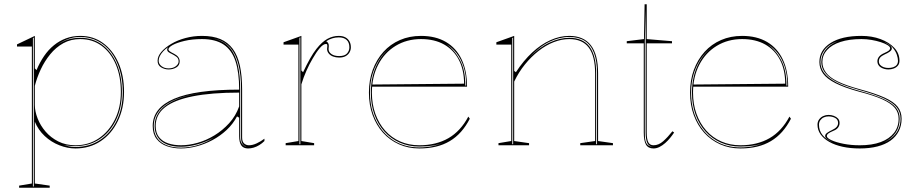

<svg xmlns="http://www.w3.org/2000/svg" viewBox="-20 -684 4325 904"><path d="M70 200V190L130 180V-465H60V-475L144 -515V-362L152 -354Q167 -390 187.5 -420Q208 -450 234 -471Q260 -492 291 -503.5Q322 -515 358 -515Q419 -515 465 -481.5Q511 -448 537.5 -388.5Q564 -329 564 -251Q564 -174 534.5 -113.5Q505 -53 453.5 -19Q402 15 335 15Q298 15 259.5 0Q221 -15 190.5 -43.5Q160 -72 144 -111V180L214 190V200ZM135 194H139V-507L135 -505ZM335 0Q397 0 445 -32.5Q493 -65 521 -121.5Q549 -178 549 -251Q549 -324 525.5 -380Q502 -436 459 -468Q416 -500 358 -500Q313 -500 278 -480.5Q243 -461 216.5 -428.5Q190 -396 172 -357.5Q154 -319 144 -280V-190Q144 -160 157 -126.5Q170 -93 194.5 -64.5Q219 -36 254.5 -18Q290 0 335 0ZM335 8Q401 8 451 -25Q501 -58 529.5 -116.5Q558 -175 558 -251Q558 -308 543.5 -355.5Q529 -403 503 -437.5Q477 -472 440 -491Q403 -510 358 -510Q325 -510 297.5 -499Q270 -488 247 -471Q275 -490 300.5 -498Q326 -506 358 -506Q417 -506 461 -473.5Q505 -441 529.5 -383.5Q554 -326 554 -251Q554 -176 526 -118.5Q498 -61 449 -28.5Q400 4 335 4Q319 4 304.5 2.5Q290 1 279 -2Q290 2 304.5 5Q319 8 335 8Z M931 -515Q982 -515 1017.5 -500Q1053 -485 1076 -454Q1099 -423 1109.5 -375Q1120 -327 1120 -262V-37Q1120 -17 1129.5 -8.5Q1139 0 1152 0Q1169 0 1188.5 -9Q1208 -18 1225 -31V-20Q1214 -9 1201 -1Q1188 7 1174.5 11Q1161 15 1148 15Q1126 15 1116 0.5Q1106 -14 1106 -43Q1106 -76 1106 -91.5Q1106 -107 1106 -114.5Q1106 -122 1106 -130L1096 -136Q1077 -100 1047 -72Q1017 -44 980.5 -24.5Q944 -5 905.5 5Q867 15 832 15Q796 15 766 4.5Q736 -6 717.5 -29.5Q699 -53 699 -91Q699 -176 800 -219Q901 -262 1106 -262Q1106 -344 1088.5 -396.5Q1071 -449 1032.5 -474.5Q994 -500 931 -500Q885 -500 849 -491.5Q813 -483 793 -472Q773 -461 773 -451Q773 -447 779 -442.5Q785 -438 801 -430Q826 -417 826 -395Q826 -376 810 -366.5Q794 -357 774 -357Q755 -357 738.5 -367Q722 -377 722 -398Q722 -419 739.5 -439.5Q757 -460 786.5 -477.5Q816 -495 853.5 -505Q891 -515 931 -515ZM1106 -248Q975 -248 887.5 -230.5Q800 -213 756.5 -178.5Q713 -144 713 -91Q713 -58 729 -38Q745 -18 772 -9Q799 0 832 0Q869 0 910 -11.5Q951 -23 989.5 -46.5Q1028 -70 1059 -104Q1090 -138 1106 -183ZM832 11Q873 11 913 -1.5Q953 -14 987 -36Q949 -15 908.5 -4Q868 7 832 7Q793 7 765 -4.5Q737 -16 722.5 -38Q708 -60 708 -91Q708 -157 775 -198Q842 -239 966 -249Q839 -239 771.5 -198Q704 -157 704 -91Q704 -58 719 -35.5Q734 -13 763 -1Q792 11 832 11ZM978 -504Q1004 -499 1025 -488.5Q1046 -478 1062 -459Q1087 -430 1099 -380.5Q1111 -331 1111 -262V-37Q1111 -28 1113 -20.5Q1115 -13 1119 -7.5Q1123 -2 1129 2Q1131 4 1134 5.5Q1137 7 1141 8Q1126 1 1120.5 -9Q1115 -19 1115 -37V-262Q1115 -332 1102.5 -381Q1090 -430 1064 -460Q1053 -472 1040 -481Q1027 -490 1011.5 -495.5Q996 -501 978 -504ZM774 -362Q794 -362 807.5 -372Q821 -382 821 -395Q821 -409 811 -416.5Q801 -424 789 -430Q782 -433 774.5 -438Q767 -443 767 -451Q767 -457 772 -462Q758 -453 748 -442Q738 -431 732.5 -420Q727 -409 727 -398Q727 -383 740.5 -372.5Q754 -362 774 -362Z M1325 0V-10L1385 -20V-474H1315V-485L1399 -515V-352L1407 -344Q1424 -380 1439.5 -407.5Q1455 -435 1470 -454Q1496 -487 1521.5 -501Q1547 -515 1575 -515Q1593 -515 1605.5 -508.5Q1618 -502 1625 -490Q1632 -478 1632 -461Q1632 -449 1626 -438Q1620 -427 1608 -420Q1596 -413 1577 -413Q1561 -413 1548 -418Q1535 -423 1527.5 -432.5Q1520 -442 1520 -453Q1520 -457 1520.5 -459.5Q1521 -462 1521 -465Q1521 -468 1521 -470Q1521 -477 1515 -477Q1502 -477 1485.5 -457.5Q1469 -438 1452 -408Q1437 -383 1423 -351.5Q1409 -320 1399 -287V-20L1459 -10V0ZM1394 -508 1390 -506V-5H1394ZM1575 -508Q1559 -508 1544.5 -503.5Q1530 -499 1516 -490Q1522 -486 1525 -481Q1528 -476 1528 -470Q1528 -468 1528 -465Q1528 -462 1527.5 -459Q1527 -456 1527 -453Q1527 -439 1540.5 -429.5Q1554 -420 1577 -420Q1603 -420 1614 -432.5Q1625 -445 1625 -461Q1625 -484 1612 -496Q1599 -508 1575 -508Z M1962 -515Q2031 -515 2079.5 -486.5Q2128 -458 2153.5 -404.5Q2179 -351 2179 -276H1731V-286L2165 -290Q2165 -355 2140.5 -402Q2116 -449 2071 -474.5Q2026 -500 1962 -500Q1895 -500 1842.5 -468Q1790 -436 1760.5 -379Q1731 -322 1731 -248Q1731 -193 1747.5 -147.5Q1764 -102 1793.5 -69Q1823 -36 1864 -18Q1905 0 1954 0Q1994 0 2028.5 -8.5Q2063 -17 2091.5 -33.5Q2120 -50 2143.5 -75.5Q2167 -101 2185 -135L2192 -125Q2174 -90 2150.5 -63.5Q2127 -37 2097.5 -19.5Q2068 -2 2032 6.5Q1996 15 1954 15Q1902 15 1858.5 -4.5Q1815 -24 1783.5 -59Q1752 -94 1734.5 -142Q1717 -190 1717 -248Q1717 -307 1735 -355.5Q1753 -404 1785.5 -440Q1818 -476 1863 -495.5Q1908 -515 1962 -515ZM1722 -248Q1722 -173 1751.5 -114.5Q1781 -56 1833 -23Q1885 10 1954 10Q1987 10 2016 4Q2045 -2 2065 -12Q2046 -3 2017.5 1.5Q1989 6 1954 6Q1904 6 1862 -12.5Q1820 -31 1789.5 -65Q1759 -99 1742.5 -145.5Q1726 -192 1726 -248Q1726 -325 1757 -385Q1788 -445 1842 -476Q1805 -455 1778 -421Q1751 -387 1736.5 -343.5Q1722 -300 1722 -248ZM2171 -281H2175Q2175 -331 2163 -368.5Q2151 -406 2130.5 -432.5Q2110 -459 2082 -476Q2121 -448 2146 -401Q2171 -354 2171 -281Z M2866 -10V0H2712V-10L2782 -20V-338Q2782 -420 2752 -460Q2722 -500 2660 -500Q2624 -500 2587 -485.5Q2550 -471 2515.5 -444Q2481 -417 2451.5 -380.5Q2422 -344 2401 -300V-20L2471 -10V0H2327V-10L2387 -20V-474H2317V-485L2401 -515V-350L2409 -344Q2445 -399 2486 -437Q2527 -475 2571.5 -495Q2616 -515 2660 -515Q2694 -515 2719.5 -504Q2745 -493 2762 -471Q2779 -449 2787.5 -416Q2796 -383 2796 -338V-20ZM2392 -5H2396V-507L2392 -505ZM2787 -5H2791V-338Q2791 -397 2776.5 -435Q2762 -473 2733 -491.5Q2704 -510 2660 -510Q2614 -510 2566.5 -487Q2519 -464 2472 -413Q2519 -461 2567 -483.5Q2615 -506 2660 -506Q2725 -506 2756 -464Q2787 -422 2787 -338Z M3057 15Q3032 15 3021.5 -3Q3011 -21 3011 -61V-480H2931V-490L3012 -500L3015 -664H3025V-500L3144 -490V-480H3025V-61Q3025 -28 3032.5 -14Q3040 0 3057 0Q3081 0 3102.5 -19Q3124 -38 3146 -66L3154 -60Q3146 -48 3135.5 -35Q3125 -22 3112 -10.5Q3099 1 3085 8Q3071 15 3057 15ZM3057 7Q3036 6 3028 -10Q3020 -26 3020 -61V-640L3016 -490V-61Q3016 -50 3016.5 -40Q3017 -30 3019 -21.5Q3021 -13 3025.5 -6.5Q3030 0 3037 3Q3041 5 3046 6Q3051 7 3057 7Z M3474 -515Q3543 -515 3591.5 -486.5Q3640 -458 3665.5 -404.5Q3691 -351 3691 -276H3243V-286L3677 -290Q3677 -355 3652.5 -402Q3628 -449 3583 -474.5Q3538 -500 3474 -500Q3407 -500 3354.5 -468Q3302 -436 3272.5 -379Q3243 -322 3243 -248Q3243 -193 3259.5 -147.5Q3276 -102 3305.5 -69Q3335 -36 3376 -18Q3417 0 3466 0Q3506 0 3540.5 -8.5Q3575 -17 3603.5 -33.5Q3632 -50 3655.5 -75.5Q3679 -101 3697 -135L3704 -125Q3686 -90 3662.5 -63.5Q3639 -37 3609.5 -19.5Q3580 -2 3544 6.5Q3508 15 3466 15Q3414 15 3370.5 -4.5Q3327 -24 3295.5 -59Q3264 -94 3246.5 -142Q3229 -190 3229 -248Q3229 -307 3247 -355.5Q3265 -404 3297.5 -440Q3330 -476 3375 -495.5Q3420 -515 3474 -515ZM3234 -248Q3234 -173 3263.5 -114.5Q3293 -56 3345 -23Q3397 10 3466 10Q3499 10 3528 4Q3557 -2 3577 -12Q3558 -3 3529.5 1.5Q3501 6 3466 6Q3416 6 3374 -12.5Q3332 -31 3301.5 -65Q3271 -99 3254.5 -145.5Q3238 -192 3238 -248Q3238 -325 3269 -385Q3300 -445 3354 -476Q3317 -455 3290 -421Q3263 -387 3248.5 -343.5Q3234 -300 3234 -248ZM3683 -281H3687Q3687 -331 3675 -368.5Q3663 -406 3642.5 -432.5Q3622 -459 3594 -476Q3633 -448 3658 -401Q3683 -354 3683 -281Z M4028 15Q3984 15 3947.5 7Q3911 -1 3884.5 -16Q3858 -31 3843.5 -51.5Q3829 -72 3829 -97Q3829 -111 3836.5 -121.5Q3844 -132 3856 -137.5Q3868 -143 3881 -143Q3894 -143 3906 -138.5Q3918 -134 3925.5 -126Q3933 -118 3933 -105Q3933 -93 3926 -83.5Q3919 -74 3906 -69Q3887 -61 3880 -55.5Q3873 -50 3873 -43Q3873 -34 3894.5 -24Q3916 -14 3951.5 -7Q3987 0 4028 0Q4086 0 4126.5 -15Q4167 -30 4189 -58Q4211 -86 4211 -125Q4211 -154 4193.5 -175.5Q4176 -197 4136 -215.5Q4096 -234 4026 -252Q3956 -271 3914.5 -292Q3873 -313 3855.5 -337.5Q3838 -362 3838 -392Q3838 -448 3890.5 -481.5Q3943 -515 4036 -515Q4085 -515 4125.5 -500Q4166 -485 4190.5 -459Q4215 -433 4215 -398Q4215 -384 4207.5 -375Q4200 -366 4188 -361.5Q4176 -357 4163 -357Q4153 -357 4144 -359.5Q4135 -362 4127.5 -366.5Q4120 -371 4115.5 -378.5Q4111 -386 4111 -395Q4111 -420 4143 -434Q4159 -441 4165 -446Q4171 -451 4171 -457Q4171 -464 4159 -471.5Q4147 -479 4127 -485.5Q4107 -492 4083.5 -496Q4060 -500 4036 -500Q3978 -500 3937 -486.5Q3896 -473 3874 -448.5Q3852 -424 3852 -392Q3852 -366 3868.5 -343Q3885 -320 3923.5 -301Q3962 -282 4028 -264Q4102 -244 4145 -224.5Q4188 -205 4206.5 -181.5Q4225 -158 4225 -125Q4225 -92 4211.5 -66Q4198 -40 4173 -22Q4148 -4 4111.5 5.5Q4075 15 4028 15ZM3901 -14Q3882 -24 3873.5 -30.5Q3865 -37 3865 -44Q3865 -52 3875 -59Q3885 -66 3898 -72Q3913 -79 3919.5 -87Q3926 -95 3926 -105Q3926 -121 3912.5 -128.5Q3899 -136 3881 -136Q3869 -136 3859 -131.5Q3849 -127 3842.5 -118Q3836 -109 3836 -97Q3836 -69 3852.5 -48.5Q3869 -28 3901 -14ZM4143 -14Q4168 -25 4185 -41Q4202 -57 4211 -78Q4220 -99 4220 -125Q4220 -156 4202 -178.5Q4184 -201 4142 -220.5Q4100 -240 4027 -260Q3976 -274 3941.5 -288.5Q3907 -303 3886.5 -319.5Q3866 -336 3856.5 -354Q3847 -372 3847 -392Q3847 -422 3866 -448Q3885 -474 3925 -490Q3883 -476 3863 -449.5Q3843 -423 3843 -392Q3843 -364 3860.5 -340.5Q3878 -317 3918 -296Q3958 -275 4027 -256Q4098 -237 4139.5 -218Q4181 -199 4198.5 -177Q4216 -155 4216 -125Q4216 -87 4197 -59Q4178 -31 4143 -14ZM4163 -364Q4175 -364 4185.5 -367.5Q4196 -371 4202 -378.5Q4208 -386 4208 -398Q4208 -410 4202.5 -426.5Q4197 -443 4183 -459.5Q4169 -476 4143 -486Q4163 -476 4171 -469.5Q4179 -463 4179 -456Q4179 -448 4169.5 -441Q4160 -434 4146 -428Q4131 -421 4124.5 -413.5Q4118 -406 4118 -395Q4118 -385 4124.5 -378Q4131 -371 4141 -367.5Q4151 -364 4163 -364Z"/></svg>

Font: Kalnia Glaze Thin
Style: Regular
Weight: 100
Version: Version 1.110